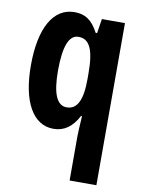

<svg xmlns="http://www.w3.org/2000/svg" viewBox="-89 -618 677 918"><g transform="rotate(10 250.0 -158.5)"><path d="M314 28V240H444V-547H332L321 -477H314C283 -536 249 -557 198 -557C96 -557 36 -453 36 -270C36 -94 95 10 194 10C245 10 284 -16 314 -73H319C316 -26 314 7 314 28ZM239 -102C192 -102 168 -155 168 -268C168 -386 191 -444 237 -444C291 -444 314 -395 314 -279V-252C314 -150 290 -102 239 -102Z"/></g></svg>

Font: Noto Sans Myanmar UI ExtraCondensed
Style: Bold
Weight: 700
Width: 2
Designer: Monotype Design Team
Foundry: Monotype Imaging Inc.
Version: Version 2.103